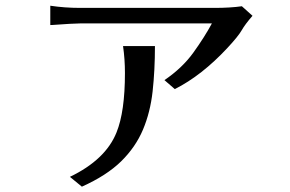

<svg xmlns="http://www.w3.org/2000/svg" viewBox="-20 -581 1040 688"><path d="M160.2 -491.2V-560.5Q211.9 -552.7 267.6 -552.7H749Q804.7 -552.7 846.7 -558.6L884.8 -524.4Q858.4 -494.1 846.2 -472.7Q834 -451.2 794.9 -409.2Q703.1 -310.5 606.4 -261.7L569.3 -293.9Q633.8 -337.9 673.3 -393.1Q712.9 -448.2 739.3 -497.1H267.6Q246.1 -497.1 160.2 -491.2ZM230.5 52.7Q358.4 -8.8 397.5 -106.4Q427.7 -180.7 427.7 -319.3Q427.7 -369.1 420.9 -416H535.2Q535.2 -329.1 526.9 -253.9Q518.6 -178.7 492.2 -116.2Q465.8 -53.7 414.1 -2.9Q362.3 47.9 273.4 87.9Z"/></svg>

Font: GenEi LateMin v2
Style: Medium
Weight: 500
Designer: o_tamon (Modified)
Foundry: o_tamon / Adobe Systems Incorporated / FONT 910 / Philipp H. Poll
Version: Version 2.1;Original Version 1.004